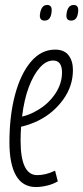

<svg xmlns="http://www.w3.org/2000/svg" viewBox="-20 -744 335 774"><path d="M213 -13Q195 -2 170.5 4Q146 10 125 10Q71 10 44.5 -36.5Q18 -83 18 -170Q18 -277 40.5 -361.5Q63 -446 104.5 -495Q146 -544 202 -544Q239 -544 256.5 -521Q274 -498 274 -462Q274 -397 235 -343Q196 -289 137 -259Q103 -242 65 -233Q63 -206 63 -177Q63 -38 130 -38Q165 -38 202 -56ZM194 -500Q166 -500 140.5 -471.5Q115 -443 96 -392.5Q77 -342 69 -274Q100 -281 130 -299Q174 -324 202 -365Q230 -406 230 -452Q230 -500 194 -500ZM267 -661Q245 -661 248 -686Q252 -724 277 -724Q298 -724 295 -697Q292 -661 267 -661ZM160 -661Q138 -661 141 -686Q143 -703 150 -713.5Q157 -724 170 -724Q191 -724 188 -697Q185 -661 160 -661Z"/></svg>

Font: Georama ExtraCondensed Light
Style: Italic
Weight: 300
Width: 2
Italic angle: -9°
Designer: Jean-Baptiste Levee
Foundry: Production Type
Version: Version 1.000